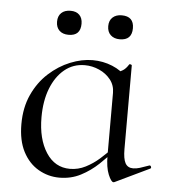

<svg xmlns="http://www.w3.org/2000/svg" viewBox="-46 -602 581 654"><g transform="rotate(5 245.0 -275.0)"><path d="M180.4 9.8Q142 9.8 108.7 -9.5Q75.4 -28.8 55.7 -66.7Q36 -104.6 36 -160.8Q36 -217.6 56.3 -261.8Q76.6 -306 110.1 -336.5Q143.6 -367 182.9 -382.9Q222.2 -398.8 259.2 -398.8Q294.8 -398.8 326.6 -385.7Q358.4 -372.6 377.8 -349.6L337.6 -293.6Q337.6 -319.6 322.5 -338.8Q307.4 -358 283.5 -368.7Q259.6 -379.4 234 -379.4Q194.4 -379.4 164.8 -355.1Q135.2 -330.8 118.7 -288.4Q102.2 -246 102.2 -190Q102.2 -115.8 132.2 -69.5Q162.2 -23.2 213.8 -23.2Q241.8 -23.2 267.1 -36.1Q292.4 -49 314.2 -68.3Q336 -87.6 353.8 -107.2L361.8 -100.2Q340 -75.2 313.2 -49.8Q286.4 -24.4 253.4 -7.3Q220.4 9.8 180.4 9.8ZM365.4 9.2Q357.8 9.2 347.7 -15Q337.6 -39.2 337.6 -80.4V-360.6Q354.4 -367.6 364.6 -373.8Q374.8 -380 384 -394.8Q385.2 -396.8 389.2 -395.7Q393.2 -394.6 393.2 -392.4V-106.6Q393.2 -73.2 401.4 -58.4Q409.6 -43.6 428.4 -43.6Q438.6 -43.6 451.1 -47.4Q463.6 -51.2 481.4 -57.8Q486.2 -59.8 488.4 -54.7Q490.6 -49.6 486 -47.6L369.6 8.2Q367.6 9.2 365.4 9.2ZM169.6 -477.6Q149.4 -477.6 138 -488.5Q126.6 -499.4 126.6 -519Q126.6 -538.2 138 -549Q149.4 -559.8 169.6 -559.8Q189 -559.8 199.7 -549Q210.4 -538.2 210.4 -519Q210.4 -477.6 169.6 -477.6ZM344.4 -477.6Q325 -477.6 313.3 -488.5Q301.6 -499.4 301.6 -519Q301.6 -538.2 313.3 -548.9Q325 -559.6 344.4 -559.6Q386 -559.6 386 -519Q386 -477.6 344.4 -477.6Z"/></g></svg>

Font: Cormorant Infant Light
Style: Regular
Weight: 300
Designer: Christian Thalmann (Catharsis Fonts)
Foundry: Catharsis Fonts
Version: Version 4.001